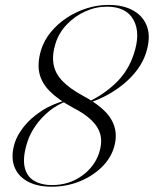

<svg xmlns="http://www.w3.org/2000/svg" viewBox="-20 -730 610 762"><path d="M185 11Q126 11 87.5 -11Q49 -33 35.8 -72Q22.5 -111 38.5 -163Q48 -193 73.8 -226.2Q99.5 -259.5 142.5 -288.2Q185.5 -317 246 -333.5V-329Q207 -315 175.2 -289Q143.5 -263 121.5 -231.5Q99.5 -200 89.5 -169Q70 -109.5 77 -71Q84 -32.5 113 -14Q142 4.5 187 4.5Q253 4.5 304 -31.5Q355 -67.5 373.5 -123.5Q386 -162 378.8 -193.5Q371.5 -225 344 -252Q316.5 -279 269 -303Q211 -334.5 178 -367.5Q145 -400.5 136.2 -440Q127.5 -479.5 143 -531.5Q154.5 -569 180.8 -601.5Q207 -634 243.8 -658.5Q280.5 -683 323.5 -696.8Q366.5 -710.5 410 -710.5Q471 -710.5 511 -687Q551 -663.5 564.8 -620.8Q578.5 -578 559 -518.5Q548 -484.5 524.8 -453.2Q501.5 -422 469.8 -396Q438 -370 401.2 -350.5Q364.5 -331 327 -320.5V-324.5Q387.5 -351.5 437.8 -398.8Q488 -446 510.5 -514Q539 -597.5 510.2 -650.5Q481.5 -703.5 404.5 -703.5Q360 -703.5 318.5 -684.8Q277 -666 245.8 -633.5Q214.5 -601 201 -559.5Q186 -512.5 192.5 -475.2Q199 -438 228.5 -407.8Q258 -377.5 310 -349.5Q394.5 -304 422.5 -254.5Q450.5 -205 432.5 -145.5Q419 -100 382 -64.8Q345 -29.5 293.8 -9.2Q242.5 11 185 11Z"/></svg>

Font: Fraunces 120pt Light
Style: Italic
Weight: 300
Italic angle: -16°
Version: Version 1.000;[b76b70a41]